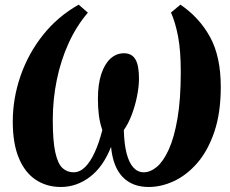

<svg xmlns="http://www.w3.org/2000/svg" viewBox="-20 -772 962 804"><path d="M235 11Q175.5 11 130 -19Q84.5 -49 59 -109.8Q33.5 -170.5 33.5 -263Q33.5 -360 65.8 -453.5Q98 -547 159.5 -624.8Q221 -702.5 309.5 -752.5L348 -719Q300 -663 267.2 -591Q234.5 -519 217.8 -437.2Q201 -355.5 201 -270Q201 -180.5 211.8 -133Q222.5 -85.5 242 -68Q261.5 -50.5 288 -50.5Q314.5 -50.5 336.8 -72.8Q359 -95 377 -134.8Q395 -174.5 408.5 -227.5Q398 -257.5 394 -289.5Q390 -321.5 390 -357.5Q390 -419.5 404.2 -462.2Q418.5 -505 443 -527Q467.5 -549 499 -549Q532 -549 547 -523.5Q562 -498 562 -443.5Q562 -410 554 -369.8Q546 -329.5 531.8 -291.8Q517.5 -254 498.5 -227.5Q500 -169 510.2 -129.5Q520.5 -90 538.8 -70.2Q557 -50.5 582 -50.5Q609.5 -50.5 636.8 -73.2Q664 -96 686.8 -146Q709.5 -196 723.2 -276Q737 -356 737 -470Q737 -559.5 725.8 -618.8Q714.5 -678 696 -719.5L735.5 -752.5Q814.5 -699 859.5 -617.2Q904.5 -535.5 904.5 -408Q904.5 -300 877.8 -220.8Q851 -141.5 806.8 -90.2Q762.5 -39 709.2 -14Q656 11 602.5 11Q534 11 493.5 -31Q453 -73 445 -157Q412 -73 356.2 -31Q300.5 11 235 11Z"/></svg>

Font: Merriweather 36pt ExtraBold
Style: Italic
Weight: 800
Italic angle: -7.8°
Version: Version 2.101